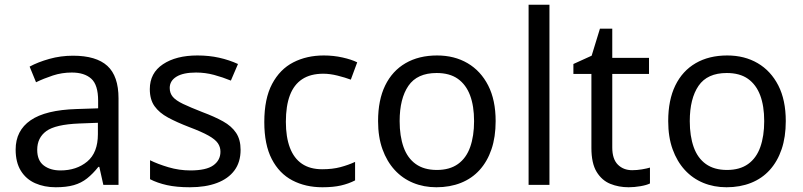

<svg xmlns="http://www.w3.org/2000/svg" viewBox="-20 -780 3389 810"><path d="M288 -545Q386 -545 433 -502Q480 -459 480 -365V0H416L399 -76H395Q372 -47 347.5 -27.5Q323 -8 291.5 1Q260 10 215 10Q167 10 128.5 -7Q90 -24 68 -59.5Q46 -95 46 -149Q46 -229 109 -272.5Q172 -316 303 -320L394 -323V-355Q394 -422 365 -448Q336 -474 283 -474Q241 -474 203 -461.5Q165 -449 132 -433L105 -499Q140 -518 188 -531.5Q236 -545 288 -545ZM314 -259Q214 -255 175.5 -227Q137 -199 137 -148Q137 -103 164.5 -82Q192 -61 235 -61Q303 -61 348 -98.5Q393 -136 393 -214V-262Z M995 -148Q995 -96 969 -61Q943 -26 895 -8Q847 10 781 10Q725 10 684.5 1Q644 -8 613 -24V-104Q645 -88 690.5 -74.5Q736 -61 783 -61Q850 -61 880 -82.5Q910 -104 910 -140Q910 -160 899 -176Q888 -192 859.5 -208Q831 -224 778 -244Q726 -264 689 -284Q652 -304 632 -332Q612 -360 612 -404Q612 -472 667.5 -509Q723 -546 813 -546Q862 -546 904.5 -536.5Q947 -527 984 -510L954 -440Q920 -454 883 -464Q846 -474 807 -474Q753 -474 724.5 -456.5Q696 -439 696 -409Q696 -387 709 -371.5Q722 -356 752.5 -341.5Q783 -327 834 -307Q885 -288 921 -268Q957 -248 976 -219.5Q995 -191 995 -148Z M1340 10Q1269 10 1213.5 -19Q1158 -48 1126.5 -109Q1095 -170 1095 -265Q1095 -364 1128 -426Q1161 -488 1217.5 -517Q1274 -546 1346 -546Q1387 -546 1425 -537.5Q1463 -529 1487 -517L1460 -444Q1436 -453 1404 -461Q1372 -469 1344 -469Q1290 -469 1255 -446Q1220 -423 1203 -378Q1186 -333 1186 -266Q1186 -202 1203 -157Q1220 -112 1254 -89Q1288 -66 1339 -66Q1383 -66 1416.5 -75Q1450 -84 1478 -97V-19Q1451 -5 1418.5 2.5Q1386 10 1340 10Z M2071 -269Q2071 -202 2053.5 -150.5Q2036 -99 2003.5 -63Q1971 -27 1924.5 -8.5Q1878 10 1821 10Q1768 10 1723 -8.5Q1678 -27 1645 -63Q1612 -99 1593.5 -150.5Q1575 -202 1575 -269Q1575 -358 1605 -419.5Q1635 -481 1691 -513.5Q1747 -546 1824 -546Q1897 -546 1952.5 -513.5Q2008 -481 2039.5 -419.5Q2071 -358 2071 -269ZM1666 -269Q1666 -206 1682.5 -159.5Q1699 -113 1734 -88Q1769 -63 1823 -63Q1877 -63 1912 -88Q1947 -113 1963.5 -159.5Q1980 -206 1980 -269Q1980 -333 1963 -378Q1946 -423 1911.5 -447.5Q1877 -472 1822 -472Q1740 -472 1703 -418Q1666 -364 1666 -269Z M2298 0H2210V-760H2298Z M2647 -62Q2667 -62 2688 -65.5Q2709 -69 2722 -73V-6Q2708 1 2682 5.5Q2656 10 2632 10Q2590 10 2554.5 -4.5Q2519 -19 2497 -55Q2475 -91 2475 -156V-468H2399V-510L2476 -545L2511 -659H2563V-536H2718V-468H2563V-158Q2563 -109 2586.5 -85.5Q2610 -62 2647 -62Z M3295 -269Q3295 -202 3277.5 -150.5Q3260 -99 3227.5 -63Q3195 -27 3148.5 -8.5Q3102 10 3045 10Q2992 10 2947 -8.5Q2902 -27 2869 -63Q2836 -99 2817.5 -150.5Q2799 -202 2799 -269Q2799 -358 2829 -419.5Q2859 -481 2915 -513.5Q2971 -546 3048 -546Q3121 -546 3176.5 -513.5Q3232 -481 3263.5 -419.5Q3295 -358 3295 -269ZM2890 -269Q2890 -206 2906.5 -159.5Q2923 -113 2958 -88Q2993 -63 3047 -63Q3101 -63 3136 -88Q3171 -113 3187.5 -159.5Q3204 -206 3204 -269Q3204 -333 3187 -378Q3170 -423 3135.5 -447.5Q3101 -472 3046 -472Q2964 -472 2927 -418Q2890 -364 2890 -269Z"/></svg>

Font: Noto Sans Georgian
Style: Regular
Weight: 400
Designer: Monotype Design Team, Akaki Razmadze
Foundry: Google LLC
Version: Version 2.002